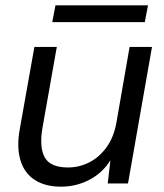

<svg xmlns="http://www.w3.org/2000/svg" viewBox="-20 -688 616 720"><path d="M209 12Q149 12 110 -13.5Q71 -39 56.5 -87.5Q42 -136 54 -203L109 -512H193L139 -207Q127 -135 148 -97.5Q169 -60 235 -60Q277 -60 314.5 -79Q352 -98 379 -135Q406 -172 416 -225L466 -512H550L460 0H384L394 -87Q365 -40 315.5 -14Q266 12 209 12ZM176 -605 188 -668H535L523 -605Z"/></svg>

Font: DM Sans 12pt
Style: Italic
Weight: 400
Italic angle: -10°
Version: Version 4.004;gftools[0.9.30]